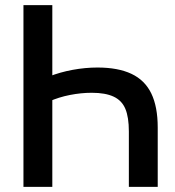

<svg xmlns="http://www.w3.org/2000/svg" viewBox="-20 -725 680 745"><path d="M480 0V-215Q480 -270 466.5 -302.5Q453 -335 421 -350Q389 -365 336 -365Q295 -365 251.5 -356.5Q208 -348 170 -331V-428Q213 -445 262 -454Q311 -463 358 -463Q438 -463 490 -438.5Q542 -414 567 -362.5Q592 -311 592 -230V0ZM71 0V-705H183V0Z"/></svg>

Font: TikTok Sans 24pt Medium
Style: Regular
Weight: 500
Version: Version 4.000